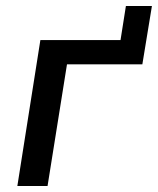

<svg xmlns="http://www.w3.org/2000/svg" viewBox="-20 -622 528 642"><path d="M38 0 115 -488H383L401 -602H488L456 -407H204L139 0Z"/></svg>

Font: Nunito Sans 12pt SemiBold
Style: Italic
Weight: 600
Italic angle: -9°
Designer: Vernon Adams
Foundry: Vernon Adams
Version: Version 3.101;gftools[0.9.27]